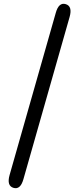

<svg xmlns="http://www.w3.org/2000/svg" viewBox="-20 -821 430 1023"><path d="M52 180Q15 169 31 112L277 -752Q293 -810 330 -799Q367 -788 351 -731L105 133Q89 191 52 180Z"/></svg>

Font: Resource Han Rounded JP Medium
Style: Regular
Weight: 500
Designer: Cyano Hao (round all glyphs); Ryoko NISHIZUKA 西塚涼子 (kana, bopomofo & ideographs); Paul D. Hunt (Latin, Greek & Cyrillic)
Foundry: Cyano Hao
Version: 0.990